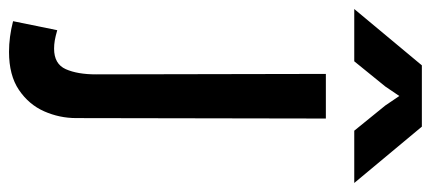

<svg xmlns="http://www.w3.org/2000/svg" viewBox="-317 -438 956 426"><g transform="rotate(90 161.0 -225.0)"><path d="M211 -470 210 84Q210 121 195 155Q180 189 147.5 211Q115 233 63 233Q30 233 -5 224L15 126Q29 130 38 131.5Q47 133 56 133Q90 133 101.5 107Q113 81 113 40L112 -470ZM93 -683H229L354 -533H238L182 -602L161 -633L140 -602L84 -533H-32Z"/></g></svg>

Font: Kreadon Light
Style: Bold
Weight: 600
Designer: Reiya WATANABE
Foundry: StudioGnu
Version: Version 1.003; ttfautohint (v1.8.4.7-5d5b);gftools[0.9.32]